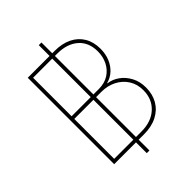

<svg xmlns="http://www.w3.org/2000/svg" viewBox="-258 -935 1143 1143"><g transform="rotate(-45 313.5 -363.5)"><path d="M286.6 90.8V-818.4H309.1V90.8ZM103 0V-727.5H329.6Q391.6 -727.5 437 -705.3Q482.4 -683.1 507.1 -641.6Q531.7 -600.1 531.7 -543Q531.7 -500 517.1 -464.4Q502.4 -428.7 476.3 -404.5Q450.2 -380.4 415 -371.1V-368.7Q452.1 -364.3 485.4 -340.6Q518.6 -316.9 539.3 -278.1Q560.1 -239.3 560.1 -189Q560.1 -132.3 535.4 -89.8Q510.7 -47.4 464.6 -23.7Q418.5 0 354 0ZM125.5 -22.5H354Q438.5 -22.5 488 -68.4Q537.6 -114.3 537.6 -189Q537.6 -239.7 513.2 -277.8Q488.8 -315.9 447 -337.2Q405.3 -358.4 354 -358.4H125.5ZM125.5 -380.9H354Q403.8 -380.9 438.5 -403.3Q473.1 -425.8 491.2 -462.6Q509.3 -499.5 509.3 -543Q509.3 -620.1 460.2 -662.6Q411.1 -705.1 329.6 -705.1H125.5Z"/></g></svg>

Font: Inter 20pt Thin
Style: Regular
Weight: 250
Version: Version 4.001;git-66647c0bb